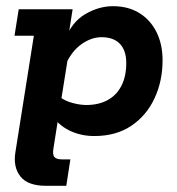

<svg xmlns="http://www.w3.org/2000/svg" viewBox="-20 -430 574 621"><path d="M129.1 171Q70 171 46.2 140.9Q22.3 110.9 29.6 63.6L89.5 -314.5H26.9L40.5 -400H214.9L198.9 -298.3L189.9 -301Q211.9 -358.8 255.9 -384.4Q299.9 -410 345.3 -410Q394.8 -410 430.7 -387.8Q466.6 -365.5 486.2 -326.2Q505.8 -287 505.8 -234.8Q505.8 -168 479.9 -112.3Q454.1 -56.5 404.9 -23.3Q355.6 10 284.9 10Q244.4 10 209.8 -5.4Q175.2 -20.7 152.2 -51L171 -65.1L153 49Q149.3 70.2 155.9 77.8Q162.5 85.5 180.7 85.5H207.6L194.4 171ZM258.7 -90.4Q299.7 -90.4 328.7 -106.6Q357.8 -122.8 373.1 -153.3Q388.4 -183.8 388.4 -226.2Q388.4 -266.3 368 -288Q347.6 -309.7 308.5 -309.7Q275.1 -309.7 243 -286.7Q210.8 -263.8 190.2 -216.9L201.2 -252.7L175.5 -91.9L175.3 -115.2Q191.5 -103 215.6 -96.7Q239.8 -90.4 258.7 -90.4Z"/></svg>

Font: Rokkitt SemiBold
Style: Italic
Weight: 600
Italic angle: -9°
Designer: Vernon Adams
Foundry: Vernon Adams
Version: Version 3.103